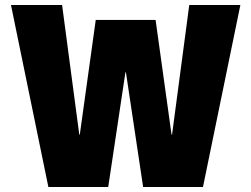

<svg xmlns="http://www.w3.org/2000/svg" viewBox="-20 -750 1008 770"><path d="M174 0 24 -730H229L298 -210H300L364 -670H604L668 -210H670L739 -730H944L794 0H554L485 -460H483L414 0Z"/></svg>

Font: M PLUS 1 Thin Black
Style: Regular
Weight: 900
Version: Version 1.001